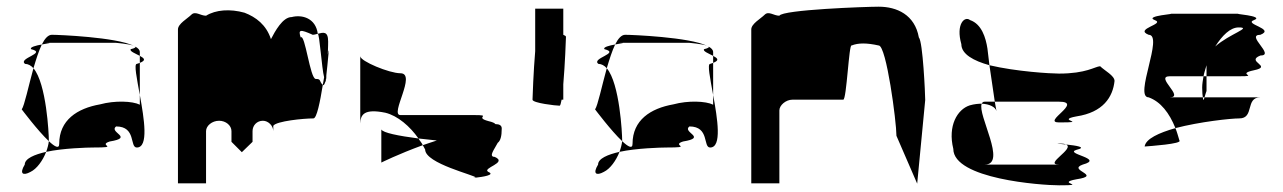

<svg xmlns="http://www.w3.org/2000/svg" viewBox="-20 -736 3836 574"><path d="M45 -409C45 -409 93 -345 126 -314V-318C126 -335 119 -486 80 -532C65 -478 53 -420 45 -409ZM54 -244C37 -216 49 -210 71 -222C90 -231 108 -256 118 -282C83 -274 54 -262 54 -244ZM55 -545C32 -562 122 -577 73 -589C68 -595 88 -600 105 -603C96 -584 88 -559 80 -532C73 -540 64 -545 55 -545ZM105 -603C124 -607 140 -608 117 -608H327C324 -608 366 -605 380 -599C327 -625 155 -632 135 -632C124 -632 114 -621 105 -603ZM118 -282C122 -293 125 -304 126 -314C144 -297 157 -290 157 -306C157 -377 211 -412 279 -424C323 -436 376 -434 398 -423V-452C411 -381 425 -295 389 -295C367 -295 388 -358 327 -358C304 -340 382 -325 308 -313C270 -301 342 -295 258 -295C243 -295 168 -293 118 -282ZM371 -589C366 -583 385 -576 398 -569V-580C398 -587 393 -592 384 -597C387 -595 384 -592 371 -589ZM380 -599C382 -598 383 -598 384 -597C383 -598 381 -598 380 -599ZM389 -545C380 -545 389 -502 398 -452V-548ZM398 -548V-569C411 -562 418 -556 398 -548Z M512 -188H596V-344C596 -360 614 -375 635 -375C655 -375 672 -361 672 -344V-312L703 -281L735 -312V-344C735 -361 748 -375 766 -375C782 -375 797 -360 797 -344V-360C806 -374 888 -382 917 -382C927 -382 937 -432 945 -482C933 -494 941 -500 924 -500C907 -500 892 -637 879 -624C871 -648 877 -649 915 -632C920 -632 925 -634 930 -635C924 -682 883 -693 852 -685C825 -685 802 -642 790 -619C776 -662 745 -685 711 -698C668 -710 625 -707 596 -689C579 -689 564 -704 552 -692C540 -680 512 -665 512 -648ZM930 -634V-635C946 -639 961 -644 961 -612C961 -612 961 -595 960 -573C962 -585 963 -589 963 -580C963 -591 960 -548 956 -515C955 -509 956 -504 955 -500H954V-498L955 -499C954 -494 953 -491 952 -490C950 -483 947 -480 945 -482C946 -490 948 -497 949 -505C942 -530 935 -639 930 -634ZM955 -500C955 -500 955 -499 955 -499C955 -499 955 -500 955 -500Z M1057 -367V-568C1057 -553 1144 -517 1177 -517C1227 -517 1144 -392 1177 -392H1396C1455 -392 1395 -386 1440 -374C1453 -371 1459 -368 1461 -365C1473 -365 1480 -361 1480 -352C1480 -328 1476 -315 1468 -309C1459 -291 1439 -267 1459 -267C1500 -249 1419 -234 1440 -222C1462 -213 1422 -207 1403 -205C1402 -212 1251 -247 1251 -289C1249 -293 1246 -298 1244 -302C1257 -307 1272 -311 1286 -316L1231 -322C1206 -358 1169 -390 1132 -399C1068 -412 1058 -393 1057 -367ZM1120 -250C1120 -250 1170 -275 1244 -302C1241 -309 1235 -315 1231 -322C1170 -330 1125 -339 1120 -349ZM1403 -205C1396 -204 1391 -204 1396 -204C1401 -204 1403 -204 1403 -204Z M1572 -438C1572 -428 1642 -420 1653 -420C1655 -420 1657 -427 1659 -438H1664V-484C1669 -542 1672 -620 1672 -626C1672 -628 1669 -630 1664 -632V-710H1580V-583C1575 -525 1572 -444 1572 -438Z M1759 -409C1759 -409 1807 -345 1840 -314V-318C1840 -335 1833 -486 1794 -532C1779 -478 1767 -420 1759 -409ZM1768 -244C1751 -216 1763 -210 1785 -222C1804 -231 1822 -256 1832 -282C1797 -274 1768 -262 1768 -244ZM1769 -545C1746 -562 1836 -577 1787 -589C1782 -595 1802 -600 1819 -603C1810 -584 1802 -559 1794 -532C1787 -540 1778 -545 1769 -545ZM1819 -603C1838 -607 1854 -608 1831 -608H2041C2038 -608 2080 -605 2094 -599C2041 -625 1869 -632 1849 -632C1838 -632 1828 -621 1819 -603ZM1832 -282C1836 -293 1839 -304 1840 -314C1858 -297 1871 -290 1871 -306C1871 -377 1925 -412 1993 -424C2037 -436 2090 -434 2112 -423V-452C2125 -381 2139 -295 2103 -295C2081 -295 2102 -358 2041 -358C2018 -340 2096 -325 2022 -313C1984 -301 2056 -295 1972 -295C1957 -295 1882 -293 1832 -282ZM2085 -589C2080 -583 2099 -576 2112 -569V-580C2112 -587 2107 -592 2098 -597C2101 -595 2098 -592 2085 -589ZM2094 -599C2096 -598 2097 -598 2098 -597C2097 -598 2095 -598 2094 -599ZM2103 -545C2094 -545 2103 -502 2112 -452V-548ZM2112 -548V-569C2125 -562 2132 -556 2112 -548Z M2226 -188H2310V-406C2310 -421 2329 -438 2349 -438H2501C2511 -438 2518 -607 2526 -600C2546 -608 2571 -608 2607 -600C2630 -600 2660 -372 2660 -330L2722 -187L2746 -437C2746 -454 2739 -612 2727 -624C2715 -692 2661 -716 2607 -716C2569 -716 2319 -707 2310 -689C2293 -689 2278 -704 2266 -692C2254 -680 2226 -665 2226 -648Z M2830 -291C2830 -201 3093 -182 3146 -182C3239 -182 3132 -188 3198 -200C3278 -212 3169 -227 3217 -244C3284 -262 3160 -276 3198 -288C3232 -296 3196 -301 3167 -304C3195 -292 3099 -244 3146 -244H2924C2992 -244 2901 -394 2915 -426C2905 -426 2893 -425 2879 -421C2842 -409 2813 -360 2830 -291ZM2854 -604C2837 -664 2864 -689 2880 -676C2915 -664 2927 -623 2932 -591L2938 -541C2891 -554 2854 -574 2854 -604ZM2915 -426C2917 -430 2919 -432 2924 -432H2954L2959 -404C2956 -416 2938 -425 2915 -426ZM2938 -541 2954 -432H3146C3221 -432 3093 -370 3146 -370C3239 -370 3132 -376 3198 -388C3278 -400 3307 -446 3312 -494C3312 -510 3282 -525 3269 -538C3253 -537 3228 -516 3146 -516C3121 -516 3018 -522 2938 -541ZM3167 -304C3147 -306 3134 -307 3146 -307C3156 -307 3164 -306 3167 -304Z M3402 -298C3416 -299 3516 -306 3506 -316C3502 -329 3499 -341 3494 -353C3445 -339 3405 -321 3402 -298ZM3414 -445C3369 -445 3460 -632 3414 -632C3369 -650 3466 -664 3432 -676C3399 -689 3505 -695 3477 -695H3685C3657 -695 3763 -689 3729 -676C3696 -664 3794 -650 3748 -632C3702 -632 3794 -570 3748 -570C3702 -552 3787 -538 3729 -526C3672 -514 3748 -508 3685 -508H3587V-541C3584 -530 3580 -519 3578 -508H3477C3431 -508 3523 -445 3477 -445H3576C3577 -433 3579 -437 3581 -445H3748C3702 -445 3731 -382 3685 -382C3659 -382 3567 -372 3494 -353C3476 -398 3450 -432 3414 -445ZM3574 -474C3574 -460 3575 -451 3576 -445H3581C3583 -453 3587 -464 3587 -464V-508H3578C3576 -496 3574 -485 3574 -474ZM3613 -597C3656 -635 3725 -654 3683 -654C3658 -654 3634 -630 3613 -597Z"/></svg>

Font: bitstorm
Style: exext
Weight: 400
Version: Version 0.2